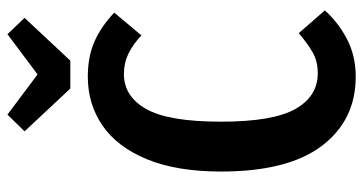

<svg xmlns="http://www.w3.org/2000/svg" viewBox="-250 -711 976 516"><g transform="rotate(-90 238.0 -453.0)"><path d="M462 -634 401 -561Q375 -585 350.5 -596.5Q326 -608 297 -608Q237 -608 203 -548Q169 -488 169 -347Q169 -208 203 -147.5Q237 -87 299 -87Q330 -87 353 -99.5Q376 -112 407 -138L468 -68Q436 -32 391 -8.5Q346 15 290 15Q173 15 104 -76Q35 -167 35 -347Q35 -466 68 -546Q101 -626 158.5 -665.5Q216 -705 290 -705Q343 -705 383.5 -687.5Q424 -670 462 -634ZM448 -875 333 -752H258L143 -875L188 -921L296 -840L404 -921Z"/></g></svg>

Font: Fira Sans Compressed Medium
Style: Regular
Weight: 500
Width: 1
Designer: bBox Type GmbH & Carrois Corporate GbR & Edenspiekermann AG
Foundry: bBox Type GmbH & Carrois Corporate GbR & Edenspiekermann AG
Version: Version 4.301